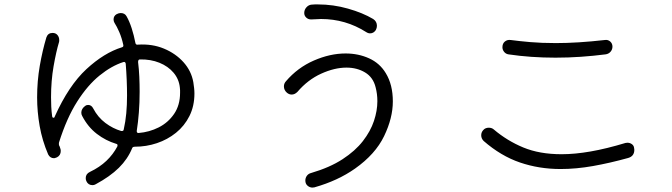

<svg xmlns="http://www.w3.org/2000/svg" viewBox="-20 -814 3040 869"><path d="M413 20Q406 24 399 24Q379 24 371 6Q368 0 368 -8Q368 -27 387 -36Q431 -57 461.5 -86Q492 -115 511 -151Q512 -153 512 -156Q512 -162 506 -163Q459 -177 418.5 -208Q378 -239 352 -289Q348 -296 348 -304Q348 -322 366 -335Q371 -339 379 -339Q394 -339 402 -323Q423 -283 457 -257.5Q491 -232 529 -221H532Q539 -221 540 -228Q548 -263 551.5 -301Q555 -339 555 -382Q555 -450 549 -526Q547 -536 538 -533Q485 -516 431 -472.5Q377 -429 329.5 -354.5Q282 -280 247 -169Q246 -163 247 -157Q249 -154 250 -151Q251 -148 252 -145Q255 -138 255 -131Q255 -111 238 -102Q234 -101 231 -99.5Q228 -98 224 -98Q207 -98 198 -115Q171 -178 159.5 -243.5Q148 -309 148 -373Q148 -447 160 -516Q172 -585 190 -645Q197 -665 218 -665Q232 -665 240 -655.5Q248 -646 248 -633Q248 -631 248 -628Q248 -625 247 -623Q234 -580 222.5 -514Q211 -448 211 -374Q211 -353 212 -331.5Q213 -310 216 -288Q217 -281 222 -281Q227 -281 228 -287Q291 -427 371 -501Q451 -575 532 -600Q540 -602 538 -611Q531 -643 520 -668.5Q509 -694 498 -711Q494 -718 494 -726Q494 -742 508 -750Q518 -755 526 -755Q545 -755 553 -740Q566 -717 576 -686Q586 -655 593 -619Q595 -610 605 -612Q669 -616 722 -594Q775 -572 810.5 -532.5Q846 -493 855 -442Q857 -429 858.5 -416Q860 -403 860 -391Q860 -334 837.5 -289Q815 -244 776.5 -213Q738 -182 690 -166Q642 -150 591 -150Q580 -150 578 -143Q558 -94 518 -54.5Q478 -15 413 20ZM607 -212Q656 -216 698.5 -237.5Q741 -259 768 -298.5Q795 -338 795 -394Q795 -400 795 -406Q795 -412 794 -418Q790 -456 765.5 -485Q741 -514 701.5 -530Q662 -546 613 -545Q605 -545 605 -533Q609 -500 610.5 -466.5Q612 -433 612 -399Q612 -350 608.5 -305Q605 -260 599 -222V-220Q599 -212 607 -212Z M1637 -669Q1544 -728 1433 -728Q1422 -728 1411 -727Q1400 -726 1388 -726Q1375 -726 1366 -734.5Q1357 -743 1357 -755Q1357 -770 1367 -781Q1377 -792 1390 -793Q1398 -794 1405 -794Q1412 -794 1419 -794Q1488 -794 1555 -775Q1622 -756 1669 -728Q1686 -717 1686 -697Q1686 -688 1681 -678Q1671 -663 1655 -663Q1646 -663 1637 -669ZM1403 34Q1400 35 1394 35Q1382 35 1372 26.5Q1362 18 1362 3Q1362 -9 1369 -18.5Q1376 -28 1388 -31Q1473 -56 1530.5 -93.5Q1588 -131 1622.5 -175.5Q1657 -220 1672.5 -266.5Q1688 -313 1688 -356Q1688 -389 1680 -419Q1669 -464 1632.5 -486Q1596 -508 1548 -508Q1494 -508 1433.5 -480.5Q1373 -453 1326 -398Q1314 -386 1300 -386Q1289 -386 1279 -394Q1265 -406 1265 -423Q1265 -436 1274 -446Q1327 -508 1400.5 -540Q1474 -572 1544 -572Q1602 -572 1650.5 -550Q1699 -528 1726 -483Q1758 -431 1758 -355Q1758 -280 1718.5 -198Q1679 -116 1587 -51Q1509 4 1403 34Z M2281 -568Q2269 -570 2261.5 -579.5Q2254 -589 2254 -600Q2254 -617 2265 -626Q2276 -635 2291 -633Q2328 -628 2379.5 -623.5Q2431 -619 2496 -619Q2545 -619 2600.5 -622.5Q2656 -626 2718 -633Q2732 -635 2742 -626Q2752 -617 2752 -603Q2752 -590 2743.5 -580Q2735 -570 2721 -568Q2667 -561 2609.5 -557Q2552 -553 2494 -553Q2382 -553 2281 -568ZM2823 -99Q2740 -76 2664 -62.5Q2588 -49 2517 -49Q2420 -49 2333.5 -78.5Q2247 -108 2169 -176Q2158 -187 2158 -202Q2158 -215 2167 -225Q2172 -231 2178.5 -233.5Q2185 -236 2192 -236Q2206 -236 2215 -228Q2275 -177 2348.5 -146.5Q2422 -116 2522 -116Q2582 -116 2653.5 -128.5Q2725 -141 2811 -167Q2814 -168 2820 -168Q2831 -168 2840 -161.5Q2849 -155 2850 -144Q2851 -141 2851 -136Q2851 -107 2823 -99Z"/></svg>

Font: Kiwi Maru Light
Style: Regular
Weight: 300
Designer: Hiroki-Chan
Version: Version 1.100